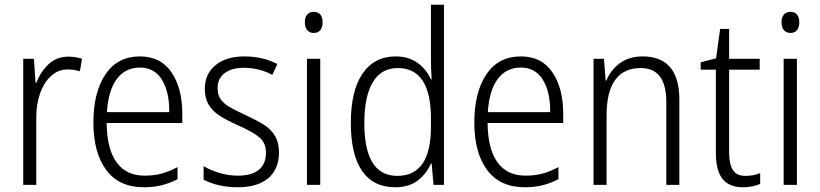

<svg xmlns="http://www.w3.org/2000/svg" viewBox="-20 -780 3460 810"><path d="M326 -532 317 -479Q293 -487 265 -487Q226 -487 196 -460Q166 -433 149.5 -387Q133 -341 133 -285V0H78V-532H123L130 -430H133Q152 -479 186 -510Q220 -541 268 -541Q299 -541 326 -532Z M749 -301V-261H430Q431 -152 471.5 -95.5Q512 -39 590 -39Q629 -39 661 -47.5Q693 -56 729 -75V-24Q696 -7 662 1.5Q628 10 587 10Q482 10 428 -63Q374 -136 374 -263Q374 -391 425 -466.5Q476 -542 570 -542Q658 -542 703.5 -475Q749 -408 749 -301ZM431 -307H694Q695 -391 663.5 -443Q632 -495 570 -495Q509 -495 473 -447Q437 -399 431 -307Z M983 10Q901 10 839 -22V-79Q869 -61 907 -50Q945 -39 983 -39Q1043 -39 1072.5 -64Q1102 -89 1102 -135Q1102 -176 1076 -199Q1050 -222 985 -251Q936 -273 907 -291.5Q878 -310 861 -337.5Q844 -365 844 -406Q844 -468 889 -505Q934 -542 1011 -542Q1088 -542 1150 -510L1129 -464Q1104 -478 1072.5 -486Q1041 -494 1010 -494Q957 -494 927.5 -471.5Q898 -449 898 -408Q898 -380 910.5 -362Q923 -344 946 -330Q969 -316 1015 -295Q1064 -272 1093 -254Q1122 -236 1139.5 -207.5Q1157 -179 1157 -137Q1157 -67 1112 -28.5Q1067 10 983 10Z M1341 -686Q1341 -665 1331.5 -653Q1322 -641 1304 -641Q1286 -641 1276 -653Q1266 -665 1266 -686Q1266 -707 1276 -718.5Q1286 -730 1304 -730Q1322 -730 1331.5 -718.5Q1341 -707 1341 -686ZM1331 0H1275V-532H1331Z M1460 -261Q1460 -397 1509.5 -469.5Q1559 -542 1650 -542Q1703 -542 1741 -515Q1779 -488 1798 -445H1801Q1798 -489 1798 -532V-760H1853V0H1809L1801 -90H1798Q1778 -45 1741 -17.5Q1704 10 1647 10Q1555 10 1507.5 -59Q1460 -128 1460 -261ZM1798 -245V-280Q1798 -493 1658 -493Q1589 -493 1553 -433.5Q1517 -374 1517 -261Q1517 -38 1656 -38Q1798 -38 1798 -245Z M2356 -301V-261H2037Q2038 -152 2078.5 -95.5Q2119 -39 2197 -39Q2236 -39 2268 -47.5Q2300 -56 2336 -75V-24Q2303 -7 2269 1.5Q2235 10 2194 10Q2089 10 2035 -63Q1981 -136 1981 -263Q1981 -391 2032 -466.5Q2083 -542 2177 -542Q2265 -542 2310.5 -475Q2356 -408 2356 -301ZM2038 -307H2301Q2302 -391 2270.5 -443Q2239 -495 2177 -495Q2116 -495 2080 -447Q2044 -399 2038 -307Z M2846 -359V0H2791V-350Q2791 -493 2683 -493Q2612 -493 2575.5 -443Q2539 -393 2539 -293V0H2484V-532H2528L2535 -440H2538Q2557 -486 2596 -514Q2635 -542 2691 -542Q2846 -542 2846 -359Z M3187 -50V-4Q3154 10 3114 10Q3056 10 3028 -25.5Q3000 -61 3000 -135V-486H2936V-517L3001 -534L3018 -658H3056V-532H3185V-486H3056V-138Q3056 -87 3072 -62.5Q3088 -38 3125 -38Q3160 -38 3187 -50Z M3352 -686Q3352 -665 3342.5 -653Q3333 -641 3315 -641Q3297 -641 3287 -653Q3277 -665 3277 -686Q3277 -707 3287 -718.5Q3297 -730 3315 -730Q3333 -730 3342.5 -718.5Q3352 -707 3352 -686ZM3342 0H3286V-532H3342Z"/></svg>

Font: Noto Sans UI NarrowLight
Style: Regular
Weight: 300
Width: 4
Designer: Monotype Design Team
Foundry: Monotype Imaging Inc.
Version: Version 1.001